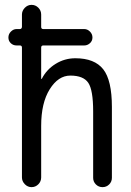

<svg xmlns="http://www.w3.org/2000/svg" viewBox="-20 -770 540 790"><path d="M47.9 -583Q34.2 -583 24.4 -592.3Q14.6 -601.6 14.6 -615.7Q14.6 -629.9 24.9 -640.1Q35.2 -650.4 47.9 -650.4H61.5Q69.3 -650.4 70.3 -659.2V-710Q70.3 -725.6 82 -737.8Q93.8 -750 109.9 -750Q126 -750 137.7 -738.3Q149.4 -726.6 149.4 -710V-659.2Q149.4 -650.4 158.2 -650.4H327.1Q339.8 -650.4 350.1 -640.1Q360.4 -629.9 360.4 -615.7Q360.4 -601.6 350.1 -592.3Q339.8 -583 327.1 -583H158.2Q149.4 -583 149.4 -574.2V-446.3Q149.4 -445.3 150.4 -445.3Q152.3 -445.3 152.3 -446.3Q171.9 -484.4 209 -507.3Q246.1 -530.3 290 -530.3Q369.1 -530.3 404.8 -484.9Q440.4 -439.5 440.4 -330.1V-38.1Q440.4 -22.5 429.2 -11.2Q418 0 401.9 0Q385.7 0 374.5 -11.2Q363.3 -22.5 363.3 -38.1V-311.5Q363.3 -399.4 343.3 -429.2Q323.2 -459 269.5 -459Q219.7 -459 184.6 -402.8Q149.4 -346.7 149.4 -252V-40Q149.4 -23.4 137.7 -11.7Q126 0 109.9 0Q93.8 0 82 -12.2Q70.3 -24.4 70.3 -40V-574.2Q70.3 -583 61.5 -583Z"/></svg>

Font: Rounded Mgen+ 1m regular
Style: Regular
Weight: 400
Designer: [Source Han Sans]
Ryoko NISHIZUKA  (kana & ideographs); Paul D. Hunt (Latin, Greek & Cyrillic); Wenlong ZHANG  (bopomofo
Version: Version 1.059.20150602